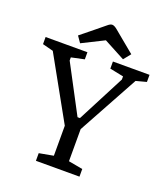

<svg xmlns="http://www.w3.org/2000/svg" viewBox="-151 -937 899 1040"><g transform="rotate(20 298.5 -417.0)"><path d="M179 -44 261 -59V-232L61 -591L-1 -607V-648H240V-607L165 -591V-573L310 -299H324L466 -573V-591L387 -607V-648H598V-607L538 -591L348 -244V-59L430 -44V0H179ZM161 -716 240 -780Q275 -808 290 -821Q305 -834 316 -834Q328 -834 346 -819Q364 -804 393 -780L467 -719L434 -678L312 -743L186 -680Z"/></g></svg>

Font: Faustina VF Beta
Style: Regular
Weight: 400
Designer: Alfonso Garcia
Foundry: Omnibus-Type
Version: Version 1.006